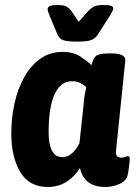

<svg xmlns="http://www.w3.org/2000/svg" viewBox="-20 -738 545 766"><path d="M170 8Q97 8 61 -51.5Q25 -111 25 -205Q25 -269 38.5 -328Q52 -387 78 -432.5Q104 -478 142 -504.5Q180 -531 230 -531Q273 -531 301.5 -512Q330 -493 345 -478Q350 -496 355.5 -506Q361 -516 373 -520Q385 -524 410 -525H422Q482 -525 480 -497L443 -138Q441 -122 446.5 -115.5Q452 -109 464 -109Q471 -109 478.5 -112Q486 -115 490 -115Q500 -115 497 -94Q496 -84 494.5 -70.5Q493 -57 489 -38Q483 -15 455.5 -3.5Q428 8 400 8Q360 8 334 -10Q308 -28 299 -68Q279 -35 246.5 -13.5Q214 8 170 8ZM229 -111Q251 -111 268.5 -127.5Q286 -144 297 -167L313 -315Q315 -342 318 -359.5Q321 -377 324 -390Q314 -400 300 -407Q286 -414 267 -414Q222 -414 198 -362.5Q174 -311 174 -210Q174 -164 187 -137.5Q200 -111 229 -111ZM393 -718Q415 -718 423.5 -714.5Q432 -711 432 -705Q432 -697 418 -675L371 -601Q361 -585 344.5 -578.5Q328 -572 287 -572Q250 -572 233 -577.5Q216 -583 209 -601L178 -675Q170 -694 170 -701Q170 -710 179 -714Q188 -718 210 -718Q236 -718 247 -711Q258 -704 267 -691L294 -651L329 -691Q341 -704 353.5 -711Q366 -718 393 -718Z"/></svg>

Font: Asap Semi Condensed Semi Condensed Regular
Style: Bold Italic
Weight: 700
Width: 4
Italic angle: -6°
Designer: Pablo Cosgaya
Foundry: Omnibus-Type
Version: Version 3.001; ttfautohint (v1.8.4.7-5d5b)